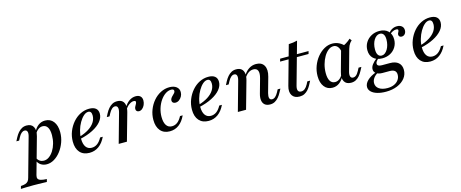

<svg xmlns="http://www.w3.org/2000/svg" viewBox="-107 -1161 4724 1967"><g transform="rotate(-15 2254.5 -178.0)"><path d="M-66.1 186.3 -58.1 157.3Q-29 155.6 -10.5 149.6Q8.1 143.5 19 130.6Q29.8 117.7 35.5 95.2L148.4 -308.9Q158.9 -344.4 152 -362.9Q145.2 -381.5 123.4 -381.5Q106.5 -381.5 90.3 -367.7Q74.2 -354 59.7 -325.8L44.4 -296.8H15.3L33.1 -331.5Q48.4 -360.5 66.5 -381.5Q84.7 -402.4 106.9 -414.5Q129 -426.6 157.3 -426.6Q208.1 -426.6 228.2 -390.3Q248.4 -354 231.5 -291.9L124.2 91.1Q117.7 114.5 124.6 128.2Q131.5 141.9 154 148.8Q176.6 155.6 216.9 157.3L208.9 186.3Q194.4 185.5 171 185.1Q147.6 184.7 120.6 183.9Q93.5 183.1 66.9 183.1Q26.6 183.1 -9.7 184.3Q-46 185.5 -66.1 186.3ZM257.3 11.3Q221 11.3 194.4 -6.5Q167.7 -24.2 157.3 -53.2L166.1 -77.4Q177.4 -55.6 196 -44Q214.5 -32.3 237.1 -32.3Q266.9 -32.3 293.1 -51.2Q319.4 -70.2 339.9 -102.4Q360.5 -134.7 372.2 -176.6Q383.9 -218.5 383.9 -264.5Q383.9 -319.4 365.7 -348Q347.6 -376.6 312.9 -376.6Q288.7 -376.6 267.3 -360.9Q246 -345.2 229.8 -316.1L228.2 -334.7Q249.2 -379.8 281 -403.2Q312.9 -426.6 353.2 -426.6Q408.9 -426.6 441.1 -385.1Q473.4 -343.5 473.4 -271.8Q473.4 -216.9 455.2 -166.5Q437.1 -116.1 406.5 -75.8Q375.8 -35.5 337.1 -12.1Q298.4 11.3 257.3 11.3Z M710.5 11.3Q645.2 11.3 608.9 -29.4Q572.6 -70.2 572.6 -143.5Q572.6 -200 592.7 -250.8Q612.9 -301.6 647.2 -341.5Q681.5 -381.5 726.2 -404Q771 -426.6 820.2 -426.6Q866.1 -426.6 890.3 -406.9Q914.5 -387.1 914.5 -349.2Q914.5 -306.5 882.3 -267.3Q850 -228.2 791.1 -198Q732.3 -167.7 651.6 -150L652.4 -174.2Q712.1 -191.9 753.6 -218.5Q795.2 -245.2 816.9 -278.6Q838.7 -312.1 838.7 -350Q838.7 -374.2 829.8 -386.3Q821 -398.4 804 -398.4Q779 -398.4 754 -376.2Q729 -354 708.1 -317.7Q687.1 -281.5 674.6 -237.9Q662.1 -194.4 662.1 -150.8Q662.1 -93.5 683.9 -63.3Q705.6 -33.1 745.2 -33.1Q778.2 -33.1 805.2 -52.8Q832.3 -72.6 854 -112.9H882.3Q853.2 -51.6 809.7 -20.2Q766.1 11.3 710.5 11.3Z M1021 0 1107.3 -308.9Q1116.9 -342.7 1110.5 -362.1Q1104 -381.5 1082.3 -381.5Q1065.3 -381.5 1049.2 -367.3Q1033.1 -353.2 1018.5 -325.8L1003.2 -296.8H974.2L991.9 -331.5Q1007.3 -360.5 1025.4 -381.5Q1043.5 -402.4 1065.7 -414.5Q1087.9 -426.6 1116.1 -426.6Q1151.6 -426.6 1171.8 -409.7Q1191.9 -392.7 1196.4 -362.1Q1200.8 -331.5 1190.3 -291.9L1108.1 0ZM1309.7 -269.4Q1295.2 -269.4 1286.3 -277.8Q1277.4 -286.3 1277.4 -300.8Q1277.4 -313.7 1284.3 -326.2Q1291.1 -338.7 1297.2 -349.6Q1303.2 -360.5 1303.2 -370.2Q1303.2 -383.9 1281.5 -383.9Q1258.9 -383.9 1233.1 -365.7Q1207.3 -347.6 1189.5 -316.1L1187.9 -337.1Q1211.3 -380.6 1244.4 -403.6Q1277.4 -426.6 1314.5 -426.6Q1346 -426.6 1363.3 -410.5Q1380.6 -394.4 1380.6 -364.5Q1380.6 -340.3 1370.6 -318.1Q1360.5 -296 1344.4 -282.7Q1328.2 -269.4 1309.7 -269.4Z M1562.1 11.3Q1498.4 11.3 1462.9 -30.2Q1427.4 -71.8 1427.4 -145.2Q1427.4 -200.8 1447.2 -251.6Q1466.9 -302.4 1500.8 -341.9Q1534.7 -381.5 1579 -404Q1623.4 -426.6 1671 -426.6Q1717.7 -426.6 1745.2 -405.6Q1772.6 -384.7 1772.6 -348.4Q1772.6 -324.2 1761.3 -303.6Q1750 -283.1 1732.3 -270.2Q1714.5 -257.3 1693.5 -257.3Q1676.6 -257.3 1666.9 -265.7Q1657.3 -274.2 1657.3 -288.7Q1657.3 -302.4 1665.3 -314.1Q1673.4 -325.8 1684.3 -335.9Q1695.2 -346 1703.6 -355.6Q1712.1 -365.3 1712.1 -377.4Q1712.1 -397.6 1682.3 -397.6Q1650.8 -397.6 1621 -377Q1591.1 -356.5 1567.3 -321.8Q1543.5 -287.1 1529.8 -243.1Q1516.1 -199.2 1516.1 -153.2Q1516.1 -95.2 1536.7 -64.1Q1557.3 -33.1 1596 -33.1Q1628.2 -33.1 1654 -52.4Q1679.8 -71.8 1701.6 -112.9H1729.8Q1701.6 -51.6 1659.3 -20.2Q1616.9 11.3 1562.1 11.3Z M1974.2 11.3Q1908.9 11.3 1872.6 -29.4Q1836.3 -70.2 1836.3 -143.5Q1836.3 -200 1856.5 -250.8Q1876.6 -301.6 1910.9 -341.5Q1945.2 -381.5 1989.9 -404Q2034.7 -426.6 2083.9 -426.6Q2129.8 -426.6 2154 -406.9Q2178.2 -387.1 2178.2 -349.2Q2178.2 -306.5 2146 -267.3Q2113.7 -228.2 2054.8 -198Q1996 -167.7 1915.3 -150L1916.1 -174.2Q1975.8 -191.9 2017.3 -218.5Q2058.9 -245.2 2080.6 -278.6Q2102.4 -312.1 2102.4 -350Q2102.4 -374.2 2093.5 -386.3Q2084.7 -398.4 2067.7 -398.4Q2042.7 -398.4 2017.7 -376.2Q1992.7 -354 1971.8 -317.7Q1950.8 -281.5 1938.3 -237.9Q1925.8 -194.4 1925.8 -150.8Q1925.8 -93.5 1947.6 -63.3Q1969.4 -33.1 2008.9 -33.1Q2041.9 -33.1 2069 -52.8Q2096 -72.6 2117.7 -112.9H2146Q2116.9 -51.6 2073.4 -20.2Q2029.8 11.3 1974.2 11.3Z M2625.8 11.3Q2590.3 11.3 2569.8 -5.6Q2549.2 -22.6 2544.8 -53.2Q2540.3 -83.9 2551.6 -123.4L2593.5 -273.4Q2608.1 -325.8 2596.8 -353.2Q2585.5 -380.6 2549.2 -380.6Q2521.8 -380.6 2497.2 -363.7Q2472.6 -346.8 2452.4 -312.9L2449.2 -330.6Q2476.6 -379 2512.1 -402.8Q2547.6 -426.6 2590.3 -426.6Q2650.8 -426.6 2675 -383.5Q2699.2 -340.3 2679 -267.7L2633.9 -106.5Q2625 -72.6 2631 -53.6Q2637.1 -34.7 2658.9 -34.7Q2676.6 -34.7 2692.7 -48.8Q2708.9 -62.9 2723.4 -89.5L2738.7 -118.5H2767.7L2749.2 -83.9Q2734.7 -55.6 2716.5 -34.3Q2698.4 -12.9 2676.2 -0.8Q2654 11.3 2625.8 11.3ZM2284.7 0 2371 -308.9Q2380.6 -341.9 2374.6 -361.7Q2368.5 -381.5 2346 -381.5Q2329 -381.5 2312.9 -367.3Q2296.8 -353.2 2282.3 -325.8L2266.9 -296.8H2237.9L2255.6 -331.5Q2271 -360.5 2289.1 -381.5Q2307.3 -402.4 2329.4 -414.5Q2351.6 -426.6 2379.8 -426.6Q2415.3 -426.6 2435.5 -409.7Q2455.6 -392.7 2460.1 -362.1Q2464.5 -331.5 2454 -291.9L2371.8 0Z M2938.7 11.3Q2883.1 11.3 2859.7 -25.8Q2836.3 -62.9 2853.2 -123.4L2968.5 -536.3Q2992.7 -537.1 3015.7 -540.3Q3038.7 -543.5 3059.7 -549.2L2935.5 -105.6Q2925.8 -70.2 2934.3 -52.4Q2942.7 -34.7 2967.7 -34.7Q2988.7 -34.7 3006 -48.4Q3023.4 -62.1 3038.7 -90.3L3053.2 -118.5H3083.1L3058.9 -72.6Q3046 -49.2 3029 -30.2Q3012.1 -11.3 2989.9 0Q2967.7 11.3 2938.7 11.3ZM2836.3 -386.3 2844.4 -415.3H3146L3137.9 -386.3Z M3287.9 11.3Q3233.1 11.3 3200.8 -30.2Q3168.5 -71.8 3168.5 -142.7Q3168.5 -198.4 3187.5 -249.2Q3206.5 -300 3239.1 -339.9Q3271.8 -379.8 3312.9 -403.2Q3354 -426.6 3399.2 -426.6Q3437.9 -426.6 3471.8 -409.3Q3505.6 -391.9 3532.3 -358.9L3471.8 -316.9Q3466.1 -355.6 3448.4 -376.6Q3430.6 -397.6 3404 -397.6Q3375 -397.6 3348.8 -377Q3322.6 -356.5 3302 -321.4Q3281.5 -286.3 3269.4 -242.3Q3257.3 -198.4 3257.3 -150.8Q3257.3 -96 3275.4 -66.9Q3293.5 -37.9 3328.2 -37.9Q3352.4 -37.9 3373.4 -53.2Q3394.4 -68.5 3411.3 -99.2L3413.7 -80.6Q3391.9 -35.5 3360.1 -12.1Q3328.2 11.3 3287.9 11.3ZM3484.7 11.3Q3433.1 11.3 3412.9 -25Q3392.7 -61.3 3410.5 -123.4L3477.4 -364.5Q3507.3 -375 3534.7 -391.5Q3562.1 -408.1 3584.7 -429L3600.8 -406.5Q3587.9 -395.2 3579.8 -384.3Q3571.8 -373.4 3565.7 -360.1Q3559.7 -346.8 3554 -327.4L3492.7 -106.5Q3483.1 -72.6 3489.9 -53.6Q3496.8 -34.7 3518.5 -34.7Q3531.5 -34.7 3543.1 -41.9Q3554.8 -49.2 3564.1 -61.7Q3573.4 -74.2 3581.5 -89.5L3596.8 -118.5H3626.6L3605.6 -79Q3591.9 -53.2 3574.6 -32.7Q3557.3 -12.1 3535.1 -0.4Q3512.9 11.3 3484.7 11.3Z M3806.5 192.7Q3753.2 192.7 3713.3 180.6Q3673.4 168.5 3651.2 146.4Q3629 124.2 3629 96Q3629 60.5 3662.1 28.2Q3695.2 -4 3757.3 -27.4L3771.8 -16.1Q3741.9 0.8 3725.4 25.4Q3708.9 50 3708.9 76.6Q3708.9 115.3 3741.9 137.9Q3775 160.5 3830.6 160.5Q3870.2 160.5 3900.4 147.2Q3930.6 133.9 3948 109.3Q3965.3 84.7 3965.3 54Q3965.3 25.8 3948 11.7Q3930.6 -2.4 3894.4 -2.4H3819.4Q3779 -2.4 3754.8 -19Q3730.6 -35.5 3730.6 -65.3Q3730.6 -89.5 3749.2 -114.5Q3767.7 -139.5 3805.6 -168.5L3818.5 -159.7Q3800.8 -143.5 3793.1 -131.9Q3785.5 -120.2 3785.5 -109.7Q3785.5 -95.2 3797.6 -87.9Q3809.7 -80.6 3834.7 -80.6H3918.5Q3976.6 -80.6 4008.1 -53.6Q4039.5 -26.6 4039.5 22.6Q4039.5 71.8 4009.7 110.1Q3979.8 148.4 3927 170.6Q3874.2 192.7 3806.5 192.7ZM3858.1 -147.6Q3798.4 -147.6 3764.1 -179.4Q3729.8 -211.3 3729.8 -267.7Q3729.8 -312.9 3752 -348.8Q3774.2 -384.7 3812.1 -405.6Q3850 -426.6 3897.6 -426.6Q3956.5 -426.6 3990.3 -394Q4024.2 -361.3 4024.2 -304.8Q4024.2 -259.7 4002.4 -223.8Q3980.6 -187.9 3943.1 -167.7Q3905.6 -147.6 3858.1 -147.6ZM3858.9 -176.6Q3877.4 -176.6 3893.1 -188.3Q3908.9 -200 3921.4 -220.6Q3933.9 -241.1 3940.7 -267.7Q3947.6 -294.4 3947.6 -323.4Q3947.6 -359.7 3934.3 -378.6Q3921 -397.6 3896 -397.6Q3877.4 -397.6 3861.3 -386.3Q3845.2 -375 3833.1 -355.6Q3821 -336.3 3814.1 -310.5Q3807.3 -284.7 3807.3 -254.8Q3807.3 -216.1 3820.6 -196.4Q3833.9 -176.6 3858.9 -176.6ZM4106.5 -311.3Q4092.7 -311.3 4084.3 -319Q4075.8 -326.6 4075.8 -339.5Q4075.8 -348.4 4079.8 -356Q4083.9 -363.7 4087.1 -370.6Q4090.3 -377.4 4090.3 -383.1Q4090.3 -390.3 4085.1 -393.5Q4079.8 -396.8 4068.5 -396.8Q4050.8 -396.8 4033.1 -388.3Q4015.3 -379.8 3999.2 -364.5L3990.3 -376.6Q4010.5 -401.6 4034.3 -414.1Q4058.1 -426.6 4085.5 -426.6Q4116.9 -426.6 4135.9 -410.5Q4154.8 -394.4 4154.8 -366.9Q4154.8 -342.7 4141.1 -327Q4127.4 -311.3 4106.5 -311.3Z M4325 11.3Q4259.7 11.3 4223.4 -29.4Q4187.1 -70.2 4187.1 -143.5Q4187.1 -200 4207.3 -250.8Q4227.4 -301.6 4261.7 -341.5Q4296 -381.5 4340.7 -404Q4385.5 -426.6 4434.7 -426.6Q4480.6 -426.6 4504.8 -406.9Q4529 -387.1 4529 -349.2Q4529 -306.5 4496.8 -267.3Q4464.5 -228.2 4405.6 -198Q4346.8 -167.7 4266.1 -150L4266.9 -174.2Q4326.6 -191.9 4368.1 -218.5Q4409.7 -245.2 4431.5 -278.6Q4453.2 -312.1 4453.2 -350Q4453.2 -374.2 4444.4 -386.3Q4435.5 -398.4 4418.5 -398.4Q4393.5 -398.4 4368.5 -376.2Q4343.5 -354 4322.6 -317.7Q4301.6 -281.5 4289.1 -237.9Q4276.6 -194.4 4276.6 -150.8Q4276.6 -93.5 4298.4 -63.3Q4320.2 -33.1 4359.7 -33.1Q4392.7 -33.1 4419.8 -52.8Q4446.8 -72.6 4468.5 -112.9H4496.8Q4467.7 -51.6 4424.2 -20.2Q4380.6 11.3 4325 11.3Z"/></g></svg>

Font: Playfair 5pt SemiExpanded Light Medium
Style: Italic
Weight: 500
Italic angle: -15.6°
Version: Version 2.001;gftools[0.9.30]